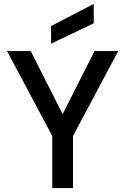

<svg xmlns="http://www.w3.org/2000/svg" viewBox="-20 -961 640 981"><path d="M247 0V-266L16 -700H137L300 -378L463 -700H584L353 -266V0ZM241 -738V-828L459 -941V-842Z"/></svg>

Font: DM Mono Medium
Style: Regular
Weight: 500
Designer: Colophon Foundry
Foundry: Colophon Foundry
Version: Version 1.000; ttfautohint (v1.8.2.53-6de2)